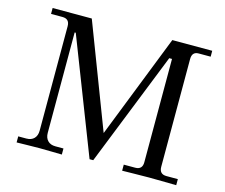

<svg xmlns="http://www.w3.org/2000/svg" viewBox="-101 -849 1154 985"><g transform="rotate(15 476.5 -356.0)"><path d="M62.5 1V-31.2H105.5Q131.8 -31.2 146.5 -46.4Q161.1 -61.5 161.1 -87.9V-642.6Q161.1 -681.6 123 -681.6H62.5V-712.9H270.5L481.4 -161.1L698.2 -712.9H910.2V-681.6H846.7Q811.5 -681.6 811.5 -642.6V-70.3Q811.5 -31.2 849.6 -31.2H910.2V1Q908.2 1 850.1 0Q792 -1 766.6 -1Q741.2 -1 683.1 0Q625 1 623 1V-31.2H683.6Q721.7 -31.2 721.7 -70.3V-619.1H707L465.8 -12.7H446.3L210 -621.1H204.1V-87.9Q204.1 -61.5 218.8 -46.4Q233.4 -31.2 259.8 -31.2H302.7V1Q301.8 1 251.5 0Q201.2 -1 182.6 -1Q164.1 -1 113.8 0Q63.5 1 62.5 1Z"/></g></svg>

Font: Theano Old Style
Style: Regular
Weight: 400
Designer: Alexey Kryukov
Version: Version 2.00